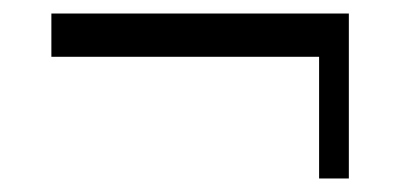

<svg xmlns="http://www.w3.org/2000/svg" viewBox="-20 -336 604 284"><path d="M452 -72H496V-316H56V-252H452Z"/></svg>

Font: Ribes
Style: Bold
Weight: 900
Designer: Luigi Gorlero
Foundry: Collletttivo
Version: Version 2.100;Glyphs 3.1.2 (3151)